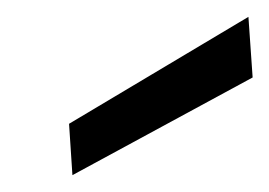

<svg xmlns="http://www.w3.org/2000/svg" viewBox="-20 -753 320 228"><path d="M66 -545 62 -606 275 -733 280 -661Z"/></svg>

Font: DM Sans Italic
Style: Regular
Weight: 400
Italic angle: -10°
Designer: Colophon Foundry, Jonny Pinhorn
Foundry: Colophon Foundry
Version: Version 4.004; ttfautohint (v1.8.4.7-5d5b)